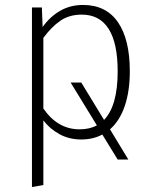

<svg xmlns="http://www.w3.org/2000/svg" viewBox="-20 -552 610 775"><path d="M424 -30 498 92H455L393 -9Q356 11 308 11Q259 11 220 -10.5Q181 -32 155 -66V195L109 203V-522H149L152 -443Q182 -485 223 -508.5Q264 -532 315 -532Q408 -532 456 -462.5Q504 -393 504 -264Q504 -184 483.5 -124Q463 -64 424 -30ZM371 -46 265 -219H308L400 -68Q455 -125 455 -264Q455 -378 418.5 -435.5Q382 -493 310 -493Q260 -493 224 -468.5Q188 -444 155 -399V-114Q213 -30 301 -30Q342 -30 371 -46Z"/></svg>

Font: FiraGO ExtraLight
Style: Regular
Weight: 200
Designer: bBox Type
Foundry: bBox Type GmbH
Version: Version 1.001